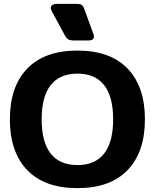

<svg xmlns="http://www.w3.org/2000/svg" viewBox="-20 -956 799 991"><path d="M314 -775 248 -897Q242 -908 242 -915Q242 -925 251 -930.5Q260 -936 275 -936H371Q394 -936 402 -930.5Q410 -925 416 -907L462 -781Q465 -774 465 -768Q465 -747 436 -747H366Q342 -747 332.5 -752.5Q323 -758 314 -775ZM31 -340Q31 -509 120.5 -602Q210 -695 380 -695Q549 -695 638.5 -602Q728 -509 728 -340Q728 -171 638.5 -78Q549 15 380 15Q210 15 120.5 -78Q31 -171 31 -340ZM564 -340Q564 -457 517.5 -516.5Q471 -576 380 -576Q288 -576 241.5 -516.5Q195 -457 195 -340Q195 -223 241.5 -163.5Q288 -104 380 -104Q471 -104 517.5 -163.5Q564 -223 564 -340Z"/></svg>

Font: Mitr Medium
Style: Regular
Weight: 500
Designer: Thanarat Vachiruckul
Foundry: Cadson Demak
Version: Version 1.003